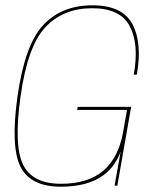

<svg xmlns="http://www.w3.org/2000/svg" viewBox="-20 -700 594 724"><path d="M209.5 4Q386.5 4 435 -128.5L412 0H422.5L474.5 -297H273L271 -285.5H459L444 -201Q427 -105.5 369.5 -56.2Q312 -7 210 -7Q102.5 -7 67 -79.2Q31.5 -151.5 57.5 -336.5Q84 -526.5 151.5 -597.8Q219 -669 327.5 -669Q433.5 -669 469.2 -601.5Q505 -534 484.5 -418.5H496Q517 -538.5 479.2 -609.2Q441.5 -680 328.5 -680Q212.5 -680 143 -605.5Q73.5 -531 46 -336.5Q19.5 -147 57.2 -71.5Q95 4 209.5 4Z"/></svg>

Font: Anybody Thin
Style: Italic
Weight: 100
Italic angle: -10°
Designer: Tyler Finck
Foundry: Etcetera Type Company
Version: Version 1.114;gftools[0.9.25]